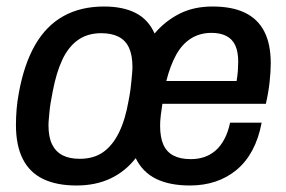

<svg xmlns="http://www.w3.org/2000/svg" viewBox="-20 -558 879 590"><path d="M215 12Q154 12 112.5 -8Q71 -28 50 -69.5Q29 -111 29 -174Q29 -197 31 -222Q33 -247 38 -273Q54 -361 88 -420Q122 -479 175 -508.5Q228 -538 300 -538Q358 -538 397 -518Q436 -498 455 -455Q487 -493 531 -515.5Q575 -538 633 -538Q693 -538 732.5 -519Q772 -500 792 -461.5Q812 -423 812 -363Q812 -339 808.5 -306.5Q805 -274 797 -239H479Q476 -220 474 -203Q472 -186 472 -172Q472 -136 482 -113.5Q492 -91 513 -80Q534 -69 566 -69Q589 -69 608 -75.5Q627 -82 642.5 -95.5Q658 -109 669.5 -130.5Q681 -152 687 -181H784Q775 -133 755.5 -96.5Q736 -60 707 -36Q678 -12 642 0Q606 12 564 12Q501 12 459.5 -8.5Q418 -29 397 -72Q365 -31 319.5 -9.5Q274 12 215 12ZM225 -70Q268 -70 297 -90.5Q326 -111 345.5 -150.5Q365 -190 375 -248Q379 -268 381 -283.5Q383 -299 384 -311Q385 -323 386 -333Q387 -343 387 -352Q387 -388 376.5 -411Q366 -434 344.5 -445Q323 -456 291 -456Q249 -456 219.5 -435Q190 -414 171.5 -374.5Q153 -335 142 -277Q138 -257 135.5 -241.5Q133 -226 132 -214Q131 -202 130 -192Q129 -182 129 -173Q129 -137 140 -114.5Q151 -92 172 -81Q193 -70 225 -70ZM491 -309H707Q710 -326 711 -341Q712 -356 712 -368Q712 -399 703 -418.5Q694 -438 675.5 -447.5Q657 -457 630 -457Q594 -457 566.5 -439.5Q539 -422 521 -389Q503 -356 491 -309Z"/></svg>

Font: Archivo SemiCondensed Medium
Style: Italic
Weight: 500
Width: 4
Italic angle: -10°
Designer: Hector Gatti
Foundry: Omnibus-Type
Version: Version 2.001